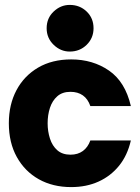

<svg xmlns="http://www.w3.org/2000/svg" viewBox="-20 -750 570 782"><path d="M270 12Q195 12 138 -20Q81 -52 48.5 -110.5Q16 -169 16 -248Q16 -324 47 -382.5Q78 -441 135 -474.5Q192 -508 270 -508Q358 -508 424 -462.5Q490 -417 513 -318H348Q338 -347 317.5 -361.5Q297 -376 267 -376Q234 -376 213.5 -358Q193 -340 183.5 -311Q174 -282 174 -248Q174 -215 183.5 -185.5Q193 -156 213.5 -138Q234 -120 267 -120Q297 -120 317.5 -135Q338 -150 348 -178H513Q499 -117 465 -75Q431 -33 381.5 -10.5Q332 12 270 12ZM264 -540Q227 -540 198.5 -567.5Q170 -595 170 -635Q170 -676 198.5 -703Q227 -730 264 -730Q305 -730 333 -703Q361 -676 361 -635Q361 -595 333 -567.5Q305 -540 264 -540Z"/></svg>

Font: Rethink Sans ExtraBold
Style: Regular
Weight: 800
Designer: The Rethink Sans project authors (Hans Thiessen). DM Sans designed by Colophon Foundry.
Foundry: Rethink Communications LLC
Version: Version 1.001